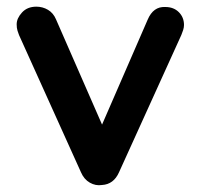

<svg xmlns="http://www.w3.org/2000/svg" viewBox="-20 -555 602 576"><path d="M89 -535Q108 -535 124 -525.5Q140 -516 148 -497L295 -161L273 -151L423 -496Q440 -536 476 -534Q501 -534 516.5 -518.5Q532 -503 532 -480Q532 -473 529.5 -465Q527 -457 524 -450L337 -38Q321 -2 286 0Q267 3 249.5 -7Q232 -17 223 -38L37 -450Q35 -455 32.5 -463Q30 -471 30 -482Q30 -500 46 -517.5Q62 -535 89 -535Z"/></svg>

Font: Quicksand Variable Light
Style: Regular
Weight: 300
Designer: Andrew Paglinawan
Foundry: Andrew Paglinawan
Version: Version 3.004